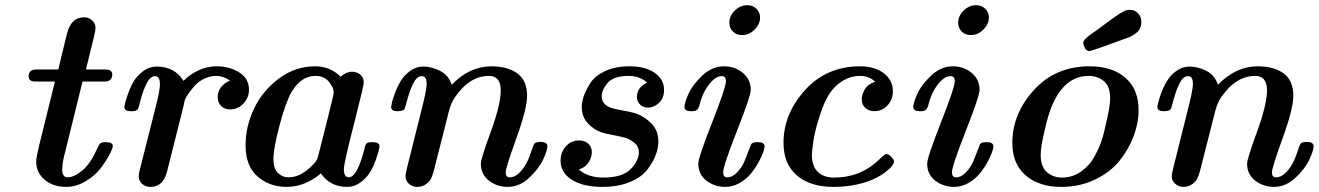

<svg xmlns="http://www.w3.org/2000/svg" viewBox="-20 -713 5110 744"><path d="M90.8 -417Q90.8 -442.9 119.1 -443.8H206.1Q213.9 -479 240.2 -585Q256.3 -646 306.2 -646Q324.2 -646 337.2 -634Q350.1 -622.1 350.1 -604Q350.1 -596.2 343.5 -568.1Q336.9 -540 326.9 -500.5Q316.9 -460.9 313 -443.8H388.2Q415 -443.8 415 -424.8Q415 -397.9 387.2 -397H299.8L232.9 -126Q220.7 -81.1 221.2 -55.2Q221.2 -26.4 242.2 -25.9Q266.1 -25.9 298.1 -51.5Q330.1 -77.1 356.9 -138.2Q361.8 -147.9 364.5 -152.6Q367.2 -157.2 372.1 -159.7Q377 -162.1 384.8 -162.1H391.1Q417 -162.1 417 -147Q417 -138.2 404.1 -113.5Q391.1 -88.9 369.6 -60.5Q348.1 -32.2 311.5 -10.5Q274.9 11.2 235.8 11.2Q186 11.2 153.1 -16.4Q120.1 -43.9 120.1 -87.9Q120.1 -100.1 131.8 -149.9L192.9 -397H117.2Q90.8 -397 90.8 -417Z M461.9 -298.8Q462.9 -304.7 465.3 -315.4Q467.8 -326.2 477.3 -353Q486.8 -379.9 499.8 -400.4Q512.7 -420.9 535.6 -438Q558.6 -455.1 586.9 -455.1Q656.7 -455.1 690.9 -399.9Q750 -456.1 819.8 -456.1Q868.7 -456.1 906.7 -432.6Q944.8 -409.2 944.8 -365.2Q944.8 -334.5 923.3 -311.8Q901.9 -289.1 872.6 -289.1Q849.6 -289.1 836.7 -302.5Q823.7 -315.9 823.7 -335.9Q823.7 -379.9 871.6 -400.9Q844.7 -418.9 817.9 -418.9Q793 -418.9 770.3 -407.5Q747.6 -396 733.2 -379.4Q718.8 -362.8 710.2 -350.3Q701.7 -337.9 698.7 -331.1Q694.8 -323.2 690.9 -300.8L627.9 -50.8Q613.8 11.2 563 11.2Q543.9 11.2 530.8 -0.5Q517.6 -12.2 517.6 -30.8Q517.6 -39.6 522 -56.2L588.9 -320.8Q600.1 -369.6 599.6 -387.2Q599.6 -418 580.6 -418Q562.5 -418 548.1 -389.4Q533.7 -360.8 525.1 -326.9Q516.6 -293 514.6 -291Q508.8 -282.2 493.7 -282.2H486.8Q486.3 -282.2 485.4 -282.2Q461.9 -282.2 461.9 -298.8Z M931.6 -149.9Q931.6 -223.1 964.6 -292.5Q997.6 -361.8 1061 -408.9Q1124.5 -456.1 1201.7 -456.1Q1258.8 -456.1 1299.8 -416Q1321.8 -435.1 1344.7 -435.1Q1362.8 -435.1 1376.2 -424.1Q1389.6 -413.1 1389.6 -393.1Q1389.6 -380.9 1351.1 -230.5Q1312.5 -80.1 1312.5 -57.1Q1312.5 -26.4 1331.5 -25.9Q1364.7 -25.9 1392.6 -138.2Q1395.5 -152.3 1400.6 -157.2Q1405.8 -162.1 1420.4 -162.1H1424.8Q1450.7 -162.1 1450.7 -145Q1449.7 -139.2 1447.3 -128.7Q1444.8 -118.2 1435.3 -91.1Q1425.8 -64 1412.6 -43.5Q1399.4 -22.9 1376.5 -5.9Q1353.5 11.2 1325.7 11.2Q1258.8 11.2 1223.6 -41Q1161.6 10.7 1091.8 11.2Q1023.9 11.2 977.8 -29.3Q931.6 -69.8 931.6 -149.9ZM1039.6 -97.2Q1039.6 -59.1 1057.1 -42.5Q1074.7 -25.9 1096.7 -25.9Q1133.8 -25.9 1166.7 -51.5Q1199.7 -77.1 1209.5 -97.2Q1211.4 -101.1 1242.4 -224.6Q1273.4 -348.1 1273.4 -354Q1273.4 -372.1 1255.1 -395.5Q1236.8 -418.9 1201.7 -418.9Q1147.5 -418.9 1109.9 -356.9Q1086.9 -316.9 1063.2 -227.1Q1039.6 -137.2 1039.6 -97.2Z M1495.6 -298.8Q1495.6 -301.8 1499 -316.4Q1502.4 -331.1 1511.5 -355Q1520.5 -378.9 1533.9 -400.9Q1547.4 -422.9 1570.3 -439Q1593.3 -455.1 1620.6 -455.1Q1651.4 -455.1 1684.3 -439Q1717.3 -422.9 1730.5 -384.8Q1799.3 -455.6 1883.3 -456.1Q1947.3 -456.1 1984.9 -428.5Q2022.5 -400.9 2022.5 -341.8Q2022.5 -292 1981 -177.5Q1939.5 -63 1939.5 -44.9Q1939.5 -25.9 1955.6 -25.9Q1979.5 -25.9 2002.4 -54.2Q2023.4 -80.1 2035.4 -116.9Q2047.4 -153.8 2052.2 -158.2Q2060.1 -163.1 2075.7 -163.1Q2100.6 -163.1 2101.1 -146Q2101.1 -130.9 2085.2 -95.9Q2069.3 -61 2031.5 -24.9Q1993.7 11.2 1947.3 11.2Q1906.2 11.2 1874.8 -12.9Q1843.3 -37.1 1843.3 -79.1Q1843.3 -97.2 1881.8 -202.6Q1920.4 -308.1 1920.4 -362.8Q1920.4 -418.9 1874.5 -418.9Q1799.3 -418.9 1742.7 -335.9Q1727.5 -314 1719.2 -280.8Q1669.4 -84 1661.9 -54.9Q1654.3 -25.9 1647.5 -16.1Q1628.4 10.7 1596.7 11.2Q1578.6 11.2 1564.9 -0.5Q1551.3 -12.2 1551.3 -30.8Q1551.3 -37.6 1556.6 -60.1L1619.6 -312Q1633.8 -370.1 1633.3 -388.2Q1633.3 -418 1614.3 -418Q1595.2 -418 1581.3 -389.4Q1567.4 -360.8 1558.3 -326.9Q1549.3 -293 1547.4 -290Q1541.5 -282.2 1520.5 -282.2Q1520 -282.2 1519 -282.2Q1495.6 -282.2 1495.6 -298.8Z M2152.3 -89.8Q2152.3 -124 2173.3 -146.5Q2194.3 -168.9 2224.1 -168.9Q2246.1 -168.9 2259.8 -156Q2273.4 -143.1 2273.4 -123Q2273.4 -105 2261.5 -85Q2249.5 -64.9 2223.1 -56.2Q2257.3 -25.4 2316.4 -24.9Q2392.6 -24.9 2424.1 -57.9Q2455.6 -90.8 2455.6 -123Q2455.6 -145 2438.5 -159.4Q2421.4 -173.8 2401.4 -179.4Q2381.3 -185.1 2351.8 -190.4Q2322.3 -195.8 2310.5 -200.2Q2281.7 -210 2258.1 -234.9Q2234.4 -259.8 2234.4 -298.8Q2234.4 -316.9 2241.9 -339.8Q2249.5 -362.8 2267.3 -390.9Q2285.2 -418.9 2324.7 -437.5Q2364.3 -456.1 2419.4 -456.1Q2480.5 -456.1 2516.8 -430.9Q2553.2 -405.8 2553.2 -365.2Q2553.2 -332 2533.2 -314Q2513.2 -295.9 2491.2 -295.9Q2472.2 -295.9 2460.2 -307.9Q2448.2 -319.8 2448.2 -336.9Q2448.2 -374 2487.3 -393.1Q2458.5 -418.9 2416.5 -418.9Q2358.4 -418.9 2335 -392.1Q2311.5 -365.2 2311.5 -339.8Q2311.5 -322.8 2321.3 -312Q2332.5 -299.8 2350.3 -294.4Q2368.2 -289.1 2395.8 -284.4Q2423.3 -279.8 2442.4 -273.9Q2475.6 -262.7 2503.4 -235.4Q2531.2 -208 2531.2 -164.1Q2531.2 -141.1 2521.7 -114.5Q2512.2 -87.9 2490.2 -57.9Q2468.3 -27.8 2422.4 -8.3Q2376.5 11.2 2313.5 11.2Q2239.3 11.2 2195.8 -16.4Q2152.3 -43.9 2152.3 -89.8Z M2632.3 -298.8Q2632.3 -314 2647.7 -348.9Q2663.1 -383.8 2701.2 -419.9Q2739.3 -456.1 2785.2 -456.1Q2828.1 -456.1 2858.6 -430.4Q2889.2 -404.8 2889.2 -365.2Q2889.2 -341.3 2835.7 -205.6Q2782.2 -69.8 2782.2 -44.9Q2782.2 -25.9 2798.3 -25.9Q2818.4 -25.9 2836.7 -45.4Q2855 -64.9 2864.5 -87.4Q2874 -109.9 2882.1 -131.8Q2890.1 -153.8 2891.1 -154.8Q2897 -161.6 2912.1 -162.1H2918Q2941.9 -162.1 2942.9 -146Q2942.9 -139.2 2937 -122.1Q2931.2 -105 2918.2 -82Q2905.3 -59.1 2888.2 -38.6Q2871.1 -18.1 2845.2 -3.4Q2819.3 11.2 2790 11.2Q2749 11.2 2717.5 -12.9Q2686 -37.1 2686 -79.1Q2686 -103 2739.5 -238.5Q2793 -374 2793 -398.9Q2793 -418 2776.4 -418Q2751.5 -418 2725.1 -382.8Q2710 -361.8 2701.7 -340.8Q2693.4 -319.8 2691.2 -308.3Q2689 -296.9 2683.1 -289.6Q2677.2 -282.2 2663.1 -282.2H2658.2Q2657.7 -282.2 2656.7 -282.2Q2632.3 -282.2 2632.3 -298.8ZM2806.2 -625Q2806.2 -651.9 2827.6 -672.4Q2849.1 -692.9 2876 -692.9Q2897 -692.9 2911.1 -679Q2925.3 -665 2925.3 -645Q2925.3 -620.1 2904.3 -598.6Q2883.3 -577.1 2855 -577.1Q2834 -577.1 2820.1 -590.6Q2806.2 -604 2806.2 -625Z M3016.1 -159.2Q3016.1 -272 3099.6 -364Q3183.1 -456.1 3313 -456.1Q3369.1 -456.1 3404.5 -429.4Q3439.9 -402.8 3439.9 -359.9Q3439.9 -326.7 3418.9 -304.4Q3397.9 -282.2 3368.2 -282.2Q3347.2 -282.2 3333.3 -294.7Q3319.3 -307.1 3319.3 -328.1Q3319.3 -347.2 3331.8 -367.7Q3344.2 -388.2 3371.1 -396Q3348.1 -418.9 3313 -418.9Q3257.8 -418.9 3214.4 -375Q3183.6 -344.2 3161.4 -279.1Q3139.2 -213.9 3132.6 -170.9Q3126 -127.9 3126 -112.8Q3126 -69.8 3148.7 -47.4Q3171.4 -24.9 3211.9 -24.9Q3315.9 -24.9 3388.2 -96.2Q3408.2 -116.2 3415 -116.2Q3423.8 -116.2 3434.1 -105.2Q3444.3 -94.2 3444.3 -85.9Q3444.3 -80.1 3435.8 -69.1Q3427.2 -58.1 3408.2 -43.9Q3389.2 -29.8 3363 -17.8Q3336.9 -5.9 3296.6 2.7Q3256.3 11.2 3209 11.2Q3119.1 11.2 3067.6 -33.4Q3016.1 -78.1 3016.1 -159.2Z M3519 -298.8Q3519 -314 3534.4 -348.9Q3549.8 -383.8 3587.9 -419.9Q3626 -456.1 3671.9 -456.1Q3714.8 -456.1 3745.4 -430.4Q3775.9 -404.8 3775.9 -365.2Q3775.9 -341.3 3722.4 -205.6Q3668.9 -69.8 3668.9 -44.9Q3668.9 -25.9 3685.1 -25.9Q3705.1 -25.9 3723.4 -45.4Q3741.7 -64.9 3751.2 -87.4Q3760.7 -109.9 3768.8 -131.8Q3776.9 -153.8 3777.8 -154.8Q3783.7 -161.6 3798.8 -162.1H3804.7Q3828.6 -162.1 3829.6 -146Q3829.6 -139.2 3823.7 -122.1Q3817.9 -105 3804.9 -82Q3792 -59.1 3774.9 -38.6Q3757.8 -18.1 3731.9 -3.4Q3706.1 11.2 3676.8 11.2Q3635.7 11.2 3604.2 -12.9Q3572.8 -37.1 3572.8 -79.1Q3572.8 -103 3626.2 -238.5Q3679.7 -374 3679.7 -398.9Q3679.7 -418 3663.1 -418Q3638.2 -418 3611.8 -382.8Q3596.7 -361.8 3588.4 -340.8Q3580.1 -319.8 3577.9 -308.3Q3575.7 -296.9 3569.8 -289.6Q3564 -282.2 3549.8 -282.2H3544.9Q3544.4 -282.2 3543.5 -282.2Q3519 -282.2 3519 -298.8ZM3692.9 -625Q3692.9 -651.9 3714.4 -672.4Q3735.8 -692.9 3762.7 -692.9Q3783.7 -692.9 3797.9 -679Q3812 -665 3812 -645Q3812 -620.1 3791 -598.6Q3770 -577.1 3741.7 -577.1Q3720.7 -577.1 3706.8 -590.6Q3692.9 -604 3692.9 -625Z M3902.8 -159.2Q3902.8 -272 3986.3 -364Q4069.8 -456.1 4202.6 -456.1Q4289.6 -456.1 4340.8 -411.6Q4392.1 -367.2 4392.1 -286.1Q4392.1 -237.3 4373 -186Q4354 -134.8 4318.4 -90.3Q4282.7 -45.9 4223.4 -17.3Q4164.1 11.2 4092.8 11.2Q4005.9 11.2 3954.3 -33.4Q3902.8 -78.1 3902.8 -159.2ZM4012.7 -112.8Q4012.7 -65.9 4037.4 -45.4Q4062 -24.9 4094.7 -24.9Q4116.7 -24.9 4136.2 -31.5Q4155.8 -38.1 4170.9 -49.6Q4186 -61 4198.5 -74.5Q4210.9 -87.9 4220.5 -105.5Q4230 -123 4236.8 -137.9Q4243.7 -152.8 4249.3 -169.9Q4254.9 -187 4257.3 -198Q4259.8 -209 4262.7 -220.2L4264.6 -230Q4281.7 -297.9 4281.7 -332Q4281.7 -378.9 4257.3 -398.9Q4232.9 -418.9 4199.7 -418.9Q4073.7 -418.9 4029.8 -214.8Q4012.7 -147 4012.7 -112.8ZM4177.7 -547.9Q4177.7 -557.6 4201.7 -576.2Q4217.8 -587.4 4235.4 -600.1Q4252.9 -612.8 4263.4 -620.8Q4273.9 -628.9 4285.9 -637.5Q4297.9 -646 4304.4 -650.4Q4311 -654.8 4318.8 -659.9Q4326.7 -665 4331.3 -667.5Q4335.9 -669.9 4340.8 -671.9Q4345.7 -673.8 4349.9 -674.3Q4354 -674.8 4357.9 -674.8Q4377.9 -674.8 4390.4 -660.9Q4402.8 -647 4402.8 -627.9Q4402.8 -619.1 4400.4 -611.6Q4397.9 -604 4395 -598.4Q4392.1 -592.8 4386 -587.9Q4379.9 -583 4376 -580.1Q4372.1 -577.1 4365 -573.5Q4357.9 -569.8 4354.5 -568.4Q4351.1 -566.9 4344.5 -564.5Q4337.9 -562 4336.9 -562Q4210 -515.1 4201.7 -515.1Q4189.5 -515.1 4183.6 -527.6Q4177.7 -540 4177.7 -547.9Z M4464.8 -298.8Q4464.8 -301.8 4468.3 -316.4Q4471.7 -331.1 4480.7 -355Q4489.7 -378.9 4503.2 -400.9Q4516.6 -422.9 4539.6 -439Q4562.5 -455.1 4589.8 -455.1Q4620.6 -455.1 4653.6 -439Q4686.5 -422.9 4699.7 -384.8Q4768.6 -455.6 4852.5 -456.1Q4916.5 -456.1 4954.1 -428.5Q4991.7 -400.9 4991.7 -341.8Q4991.7 -292 4950.2 -177.5Q4908.7 -63 4908.7 -44.9Q4908.7 -25.9 4924.8 -25.9Q4948.7 -25.9 4971.7 -54.2Q4992.7 -80.1 5004.6 -116.9Q5016.6 -153.8 5021.5 -158.2Q5029.3 -163.1 5044.9 -163.1Q5069.8 -163.1 5070.3 -146Q5070.3 -130.9 5054.4 -95.9Q5038.6 -61 5000.7 -24.9Q4962.9 11.2 4916.5 11.2Q4875.5 11.2 4844 -12.9Q4812.5 -37.1 4812.5 -79.1Q4812.5 -97.2 4851.1 -202.6Q4889.6 -308.1 4889.6 -362.8Q4889.6 -418.9 4843.8 -418.9Q4768.6 -418.9 4711.9 -335.9Q4696.8 -314 4688.5 -280.8Q4638.7 -84 4631.1 -54.9Q4623.5 -25.9 4616.7 -16.1Q4597.7 10.7 4565.9 11.2Q4547.9 11.2 4534.2 -0.5Q4520.5 -12.2 4520.5 -30.8Q4520.5 -37.6 4525.9 -60.1L4588.9 -312Q4603 -370.1 4602.5 -388.2Q4602.5 -418 4583.5 -418Q4564.5 -418 4550.5 -389.4Q4536.6 -360.8 4527.6 -326.9Q4518.6 -293 4516.6 -290Q4510.7 -282.2 4489.7 -282.2Q4489.3 -282.2 4488.3 -282.2Q4464.8 -282.2 4464.8 -298.8Z"/></svg>

Font: CMU Serif
Style: BoldItalic
Weight: 700
Italic angle: -14.04°
Version: Version 0.7.0